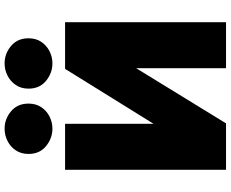

<svg xmlns="http://www.w3.org/2000/svg" viewBox="-104 -899 1003 835"><g transform="rotate(-90 397.5 -481.5)"><path d="M76.5 0V-700H276.5V-315L515.5 -700H718.5V0H518.5V-391L278.5 0ZM255.5 -755Q213.5 -755 179.5 -782.8Q145.5 -810.5 145.5 -859Q145.5 -891 161 -914.2Q176.5 -937.5 201.8 -950.2Q227 -963 255.5 -963Q297.5 -963 331 -935Q364.5 -907 364.5 -859Q364.5 -826.5 348.8 -803.2Q333 -780 308 -767.5Q283 -755 255.5 -755ZM539.5 -755Q497.5 -755 463.5 -782.8Q429.5 -810.5 429.5 -859Q429.5 -891 445.2 -914.2Q461 -937.5 486 -950.2Q511 -963 539.5 -963Q581.5 -963 615 -935Q648.5 -907 648.5 -859Q648.5 -826.5 632.8 -803.2Q617 -780 592 -767.5Q567 -755 539.5 -755Z"/></g></svg>

Font: Geologica Black
Style: Regular
Weight: 900
Designer: Sindre Bremnes, Frode Helland
Foundry: Monokrom Skriftforlag AS
Version: Version 1.010;gftools[0.9.28]